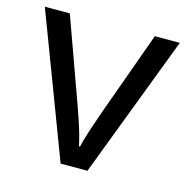

<svg xmlns="http://www.w3.org/2000/svg" viewBox="-85 -617 678 698"><g transform="rotate(15 254.0 -268.0)"><path d="M203 0 0 -536H94L208 -220Q216 -198 225 -171Q234 -144 241 -119.5Q248 -95 251 -78H255Q259 -95 266.5 -120Q274 -145 283.5 -172Q293 -199 300 -220L414 -536H508L304 0Z"/></g></svg>

Font: Noto Sans Wancho
Style: Regular
Weight: 400
Designer: Monotype Design Team
Foundry: Monotype Imaging Inc.
Version: Version 2.001; ttfautohint (v1.8.4.7-5d5b)